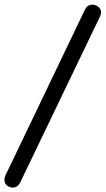

<svg xmlns="http://www.w3.org/2000/svg" viewBox="-72 -768 466 846"><path d="M17 36Q10 50 -0.5 55Q-11 60 -22 58Q-33 56 -41.5 49Q-50 42 -52 30.5Q-54 19 -48 5L302 -725Q309 -739 319.5 -744Q330 -749 341 -747Q352 -745 361 -738Q370 -731 372.5 -719.5Q375 -708 368 -694Z"/></svg>

Font: Nunito Medium
Style: Italic
Weight: 500
Designer: Vernon Adams
Foundry: Vernon Adams
Version: Version 3.601